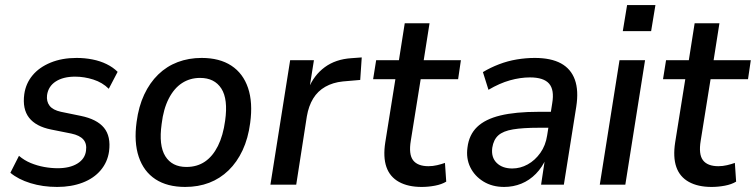

<svg xmlns="http://www.w3.org/2000/svg" viewBox="-20 -730 2988 759"><path d="M206 9Q149 9 100.5 -6Q52 -21 21 -47L55 -114Q76 -96 101.5 -85.5Q127 -75 154.5 -70Q182 -65 208 -65Q256 -65 286 -83.5Q316 -102 320 -134Q324 -162 309.5 -178.5Q295 -195 262 -202L182 -218Q122 -230 95 -264.5Q68 -299 76 -358Q82 -400 108.5 -432Q135 -464 180 -482.5Q225 -501 283 -501Q315 -501 345.5 -495Q376 -489 401.5 -476.5Q427 -464 445 -446L410 -379Q385 -404 349 -415.5Q313 -427 277 -427Q230 -427 200.5 -408Q171 -389 166 -354Q163 -329 176 -312Q189 -295 221 -288L299 -272Q363 -259 391 -225Q419 -191 411 -131Q405 -89 378 -57Q351 -25 306.5 -8Q262 9 206 9Z M712 9Q641 9 594.5 -21.5Q548 -52 528.5 -110Q509 -168 520 -248Q528 -309 550 -356Q572 -403 605.5 -435.5Q639 -468 682.5 -484.5Q726 -501 777 -501Q848 -501 894.5 -470.5Q941 -440 960.5 -382.5Q980 -325 969 -244Q961 -183 939 -136Q917 -89 883.5 -56.5Q850 -24 807 -7.5Q764 9 712 9ZM717 -70Q759 -70 790 -91Q821 -112 841.5 -153Q862 -194 870 -253Q882 -338 855 -380Q828 -422 771 -422Q731 -422 699.5 -401.5Q668 -381 647 -340Q626 -299 619 -240Q607 -155 633.5 -112.5Q660 -70 717 -70Z M1049 0 1127 -492H1221L1203 -379H1199Q1221 -433 1264 -464.5Q1307 -496 1369 -500L1410 -503L1404 -414L1335 -408Q1296 -404 1266 -387Q1236 -370 1218 -340.5Q1200 -311 1193 -270L1151 0Z M1647 9Q1593 9 1557 -11Q1521 -31 1507.5 -70Q1494 -109 1503 -167L1543 -417H1455L1467 -492H1557L1580 -638H1678L1655 -492H1802L1791 -417H1643L1604 -174Q1595 -120 1613 -96.5Q1631 -73 1674 -73Q1691 -73 1708 -77Q1725 -81 1739 -86L1744 -12Q1726 -1 1699.5 4Q1673 9 1647 9Z M1973 9Q1926 9 1891 -12.5Q1856 -34 1839 -69Q1822 -104 1828 -147Q1834 -197 1866 -228Q1898 -259 1958 -273.5Q2018 -288 2109 -288H2171L2162 -225H2111Q2047 -225 2008 -218.5Q1969 -212 1950 -195Q1931 -178 1926 -146Q1921 -108 1943.5 -86Q1966 -64 2005 -64Q2037 -64 2066 -80Q2095 -96 2116 -125.5Q2137 -155 2143 -195L2163 -322Q2172 -375 2150.5 -399.5Q2129 -424 2075 -424Q2037 -424 1996 -412.5Q1955 -401 1911 -375L1889 -445Q1919 -463 1953 -476Q1987 -489 2023 -495Q2059 -501 2094 -501Q2158 -501 2197.5 -479.5Q2237 -458 2252.5 -415Q2268 -372 2258 -308L2209 0H2119L2135 -106H2140Q2124 -69 2098.5 -43Q2073 -17 2041 -4Q2009 9 1973 9Z M2442 -607 2459 -710H2571L2554 -607ZM2351 0 2429 -492H2530L2452 0Z M2793 9Q2739 9 2703 -11Q2667 -31 2653.5 -70Q2640 -109 2649 -167L2689 -417H2601L2613 -492H2703L2726 -638H2824L2801 -492H2948L2937 -417H2789L2750 -174Q2741 -120 2759 -96.5Q2777 -73 2820 -73Q2837 -73 2854 -77Q2871 -81 2885 -86L2890 -12Q2872 -1 2845.5 4Q2819 9 2793 9Z"/></svg>

Font: Nunito Sans 10pt SemiCondensed SemiBold
Style: Italic
Weight: 600
Width: 4
Italic angle: -9°
Designer: Vernon Adams
Foundry: Vernon Adams
Version: Version 3.101;gftools[0.9.27]